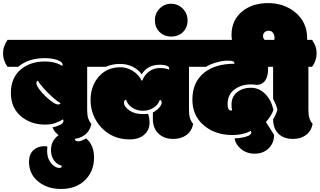

<svg xmlns="http://www.w3.org/2000/svg" viewBox="-62 -913 2109 1267"><path d="M321.3 -223.6Q332 -223.6 337.9 -231.9Q315.4 -244.6 284.2 -272.2Q252.9 -299.8 226.1 -330.6Q197.8 -361.8 188 -380.9Q178.2 -375.5 178.2 -364.3Q178.2 -346.7 205.3 -313.5Q232.4 -280.3 267.6 -252Q302.7 -223.6 321.3 -223.6ZM338.4 -13.2Q300.3 -32.7 284.2 -73.2Q300.3 -74.2 328.6 -86.2Q356.9 -98.1 356.9 -114.3Q356.9 -120.6 352.1 -125.5Q334.5 -112.3 304.2 -101.6Q273.9 -90.8 235.4 -90.8Q145.5 -90.8 82 -141.1Q9.8 -197.8 9.8 -300Q9.8 -402.3 79.1 -458Q140.6 -507.3 235.4 -507.3Q269 -507.3 299.8 -499Q330.6 -490.7 349.1 -478Q351.1 -481.9 351.1 -486.8Q351.1 -504.4 314.9 -517.6Q279.8 -529.3 234.4 -529.3Q125 -529.3 58.1 -472.2H-12.2Q-42 -513.7 -42 -560.1Q-42 -585 -34.9 -605.2Q-27.8 -625.5 -12.2 -649.9H537.6Q554.2 -624 560.8 -605Q567.4 -585.9 567.4 -560.1Q567.4 -513.7 537.6 -472.2H513.2V-188Q513.2 -155.8 519.5 -134.5Q525.9 -113.3 541 -95.2Q531.7 -48.3 496.6 -22.2Q461.4 3.9 416 3.9Q370.6 3.9 338.4 -13.2Z M506.3 0Q558.6 44.4 558.6 126.5Q558.6 214.8 502.4 272.5Q441.9 334 341.3 334Q252.4 334 193.4 287.6Q129.4 237.8 129.4 154.3Q129.4 105 158.2 78.4Q187 51.8 229 51.8Q241.2 51.8 251 54.2Q249 66.4 249 83Q249 141.1 286.6 175.8Q308.1 195.3 331.1 195.3Q345.7 195.3 345.7 180.7Q308.1 169.9 289.6 138.2Q274.4 112.3 274.4 77.6Q274.4 22 314 -12.7Q349.6 -44.4 405.8 -44.4Q434.1 -44.4 463.9 -33.2L430.7 -2.9Q430.7 19.5 452.9 19.5Q475.1 19.5 506.3 0Z M914.6 -162.1Q924.8 -138.7 924.8 -103Q924.8 -55.2 889.9 -24.2Q855 6.8 793.5 6.8Q681.2 6.8 607.4 -70.8Q573.2 -106.4 554.4 -153.6Q535.6 -200.7 535.6 -252Q535.6 -339.8 584.5 -400.9Q639.2 -469.2 732.9 -469.2Q773.9 -469.2 813.5 -445.8Q852.5 -421.9 872.6 -380.9H876.5Q891.6 -419.4 922.4 -441.7Q953.1 -463.9 991.5 -463.9Q1029.8 -463.9 1052.7 -454.1Q1054.7 -457.5 1054.7 -461.9Q1054.7 -475.6 1029.3 -481.9Q1013.7 -485.8 993.7 -485.8Q912.1 -485.8 873 -422.9Q851.1 -453.6 814.2 -472.4Q777.3 -491.2 728.8 -491.2Q680.2 -491.2 635.7 -472.2H521Q491.2 -513.7 491.2 -560.1Q491.2 -585 498.3 -605.2Q505.4 -625.5 521 -649.9H1209.5Q1226.1 -624 1232.7 -605Q1239.3 -585.9 1239.3 -560.1Q1239.3 -513.7 1209.5 -472.2H1185.1V-188Q1185.1 -155.8 1191.4 -134.5Q1197.8 -113.3 1212.9 -95.2Q1203.6 -48.3 1168.5 -22.2Q1133.3 3.9 1080.1 3.9Q1026.9 3.9 990.7 -25.4Q946.8 -61 946.8 -127V-170.9Q968.3 -181.2 986.6 -200.7Q1004.9 -220.2 1004.9 -235.8Q1004.9 -251.5 992.7 -253.9Q980.5 -219.2 949.2 -200.7Q919.4 -182.1 881.3 -182.1Q843.3 -182.1 814.5 -200.2Q781.7 -219.2 770 -254.9Q755.9 -252 755.9 -236.8Q755.9 -209.5 790.8 -184.8Q825.7 -160.2 879.9 -160.2H888.7Q902.8 -160.2 914.6 -162.1Z M1144 -856.4Q1175.8 -823.7 1175.8 -778.1Q1175.8 -732.4 1146 -702.1Q1116.2 -671.9 1068.4 -671.9Q1020.5 -671.9 990.2 -702.6Q960 -733.4 960 -778.8Q960 -824.2 991 -856.2Q1022 -888.2 1066.7 -888.2Q1111.3 -888.2 1144 -856.4Z M1692.9 -107.9Q1692.9 -107.9 1746.6 -22.9Q1746.6 31.2 1710.7 66.2Q1674.8 101.1 1619.4 101.1Q1564 101.1 1526.4 68.4Q1492.2 39.6 1485.8 0Q1503.4 0 1530.8 -4.2Q1558.1 -8.3 1577.1 -17.1Q1596.2 -25.9 1596.2 -38.6Q1596.2 -43.9 1592.8 -48.8Q1541.5 -22 1472.7 -22Q1357.4 -22 1282.5 -86.2Q1207.5 -150.4 1207.5 -254.9Q1207.5 -371.1 1285.6 -433.6Q1358.9 -492.2 1484.9 -492.2Q1484.9 -504.9 1475.3 -508.8Q1465.8 -512.7 1435.8 -512.7Q1405.8 -512.7 1364 -500.5Q1322.3 -488.3 1297.9 -472.2H1185.5Q1155.8 -513.7 1155.8 -560.1Q1155.8 -585 1162.8 -605.2Q1169.9 -625.5 1185.5 -649.9H1753.4Q1769 -626 1776.4 -606.4Q1783.7 -586.9 1783.7 -560.1Q1783.7 -514.2 1753.4 -472.2H1707V-456.1Q1707 -413.1 1690.9 -386.2Q1670.9 -353 1630.9 -353Q1612.8 -356 1592.8 -356Q1529.3 -356 1484.6 -322Q1439.9 -288.1 1439.9 -226.1Q1439.9 -183.6 1462.4 -183.6Q1466.8 -183.6 1469.7 -185.1Q1465.8 -197.8 1465.8 -224.1Q1465.8 -276.9 1505.4 -306.6Q1541 -334 1593.5 -334Q1646 -334 1686 -295.2Q1726.1 -256.3 1742.7 -189Q1731.4 -151.9 1692.9 -107.9Z M1684.6 -649.9H1748.5Q1749.5 -657.7 1749.5 -662.1Q1749.5 -683.1 1739.3 -696.5Q1729 -710 1711.9 -710Q1694.8 -710 1684.3 -700.4Q1673.8 -690.9 1673.8 -675Q1673.8 -659.2 1684.6 -649.9ZM1740.2 -472.2H1642.6Q1564.9 -496.1 1515.4 -554.9Q1465.8 -613.8 1465.8 -682.1Q1465.8 -782.2 1539.6 -840.3Q1606.4 -892.6 1707.5 -892.6Q1808.6 -892.6 1882.8 -834.5Q1964.8 -769 1964.8 -661.1V-649.9H1997.6Q2014.2 -624 2020.8 -605Q2027.3 -585.9 2027.3 -560.1Q2027.3 -513.7 1997.6 -472.2H1973.1V-188Q1973.1 -155.8 1979.5 -134.5Q1985.8 -113.3 2001 -95.2Q1992.2 -48.8 1957.5 -22.5Q1922.9 3.9 1869.4 3.9Q1815.9 3.9 1781.2 -25.4Q1740.2 -60.1 1740.2 -127Q1758.8 -154.3 1768.6 -189Q1762.7 -217.8 1740.2 -260.3Z"/></svg>

Font: Modak
Style: Regular
Weight: 400
Version: Version 1.036;PS Version 1.000;hotconv 1.0.79;makeotf.lib2.5